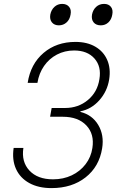

<svg xmlns="http://www.w3.org/2000/svg" viewBox="-20 -955 640 985"><path d="M244 10Q177 10 130 -16Q83 -42 62 -88.5Q41 -135 50 -196H100Q89 -125 131 -80Q173 -35 252 -35Q305 -35 348 -55.5Q391 -76 419 -112.5Q447 -149 454 -196Q465 -267 423 -311.5Q381 -356 302 -356H237L245 -401H314Q382 -401 431 -442Q480 -483 490 -549Q501 -614 464.5 -655Q428 -696 360 -696Q312 -696 272 -675Q232 -654 206 -616.5Q180 -579 172 -530H122Q137 -627 203.5 -683.5Q270 -740 367 -740Q427 -740 469 -715.5Q511 -691 530 -647.5Q549 -604 540 -547Q530 -486 489.5 -440.5Q449 -395 393 -384L392 -381Q453 -366 484 -314Q515 -262 504 -194Q489 -100 419 -45Q349 10 244 10ZM497 -825Q473 -825 460.5 -840Q448 -855 452 -880Q457 -905 473.5 -920Q490 -935 514 -935Q537 -935 549 -920Q561 -905 556 -880Q552 -855 536 -840Q520 -825 497 -825ZM282 -825Q259 -825 246.5 -840Q234 -855 238 -880Q243 -905 259.5 -920Q276 -935 299 -935Q322 -935 334.5 -920Q347 -905 342 -880Q338 -855 321.5 -840Q305 -825 282 -825Z"/></svg>

Font: JetBrains Mono NL Thin
Style: Italic
Weight: 100
Italic angle: -9°
Monospace: yes
Designer: Philipp Nurullin, Konstantin Bulenkov
Foundry: JetBrains
Version: Version 2.305; ttfautohint (v1.8.4.7-5d5b)